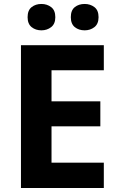

<svg xmlns="http://www.w3.org/2000/svg" viewBox="-20 -940 592 960"><path d="M499.1 0H84.8V-714H499.1V-588.6H237.6V-433.4H481.7V-308.4H237.6V-126.6H499.1ZM118 -854.1Q118 -888.7 138.1 -904.4Q158.2 -920.2 187 -920.2Q215.1 -920.2 235.8 -904.4Q256.6 -888.7 256.6 -854.1Q256.6 -820.6 235.8 -804.4Q215.1 -788.3 187 -788.3Q158.2 -788.3 138.1 -804.4Q118 -820.6 118 -854.1ZM334.1 -854.1Q334.1 -888.7 354 -904.4Q373.9 -920.2 403.3 -920.2Q431.4 -920.2 452.1 -904.4Q472.8 -888.7 472.8 -854.1Q472.8 -820.6 452.1 -804.4Q431.4 -788.3 403.3 -788.3Q373.9 -788.3 354 -804.4Q334.1 -820.6 334.1 -854.1Z"/></svg>

Font: Noto Sans Khmer
Style: Regular
Weight: 400
Designer: Danh Hong and the Monotype Design Team
Foundry: Monotype Imaging Inc.
Version: Version 2.003